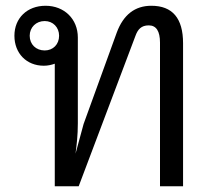

<svg xmlns="http://www.w3.org/2000/svg" viewBox="-20 -646 736 666"><path d="M170 0H253L450 -522C458 -544 470 -558 496 -558C522 -558 535 -538 535 -498V0H615V-496C615 -583 578 -626 505 -626C448 -626 408 -595 385 -533L270 -216L242 -113C246 -144 250 -176 250 -218V-516C250 -580 203 -626 138 -626C74 -626 30 -583 30 -522C30 -461 72 -418 132 -418C146 -418 159 -421 170 -425ZM83 -522C83 -551 105 -573 135 -573C164 -573 185 -551 185 -522C185 -492 164 -471 135 -471C105 -471 83 -492 83 -522Z"/></svg>

Font: TPK Tissa Web Quiz
Style: Regular
Weight: 400
Designer: Jacques Le Bailly, Suppakit Chalermlarp | Katatrad Co.,Ltd.
Foundry: Jacques Le Bailly, Cadson Demak Co.,Ltd.
Version: Version 5.000;Glyphs 3.1.2 (3151)